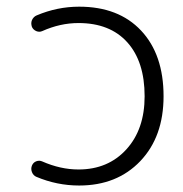

<svg xmlns="http://www.w3.org/2000/svg" viewBox="-20 -576 556 584"><path d="M77.1 -72.3Q81.1 -82 90.3 -85.4Q99.6 -88.9 108.4 -85Q164.1 -60.5 218.8 -60.5Q308.6 -60.5 364.3 -121.6Q419.9 -182.6 419.9 -283.2Q419.9 -388.7 367.2 -447.3Q314.5 -505.9 218.8 -505.9Q163.1 -505.9 108.4 -481.4Q99.6 -477.5 90.3 -481.4Q81.1 -485.4 77.1 -494.1Q75.2 -500 75.2 -504.9Q75.2 -509.8 77.1 -514.6Q82 -525.4 91.8 -529.3Q154.3 -555.7 220.7 -555.7Q340.8 -555.7 409.2 -482.9Q477.5 -410.2 477.5 -283.2Q477.5 -160.2 406.7 -85.9Q335.9 -11.7 220.7 -11.7Q153.3 -11.7 90.8 -38.1Q81.1 -42 77.1 -52.7Q75.2 -57.6 75.2 -62.5Q75.2 -67.4 77.1 -72.3Z"/></svg>

Font: Gen Jyuu Gothic P Light
Style: Regular
Weight: 200
Designer: [Source Han Sans]
Ryoko NISHIZUKA  (kana & ideographs); Paul D. Hunt (Latin, Greek & Cyrillic); Wenlong ZHANG  (bopomofo
Version: Version 1.002.20150607